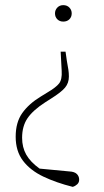

<svg xmlns="http://www.w3.org/2000/svg" viewBox="-20 -513 403 747"><path d="M226 -493Q241 -493 250 -483.5Q259 -474 259 -461Q259 -447 250 -438Q241 -429 226 -429Q212 -429 203 -438Q194 -447 194 -461Q194 -474 203 -483.5Q212 -493 226 -493ZM41 19Q41 -37 66.5 -73Q92 -109 138 -137L164 -153Q198 -173 210 -188.5Q222 -204 220 -237L216 -312H235L240 -277Q244 -255 246 -242Q248 -229 248 -215Q248 -190 233 -172Q218 -154 178 -129L156 -115Q108 -84 87 -53Q66 -22 66 23Q66 60 82 88.5Q98 117 134 143L250 154Q270 155 279 164Q288 173 288 186Q288 197 280.5 204Q273 211 263 214Q199 198 148.5 174Q98 150 69.5 112.5Q41 75 41 19Z"/></svg>

Font: Source Serif 4 SmText ExtraLight
Style: Regular
Weight: 200
Designer: Frank Grießhammer
Foundry: Adobe
Version: Version 4.005;hotconv 1.1.0;makeotfexe 2.6.0